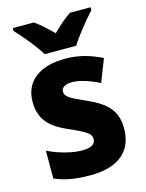

<svg xmlns="http://www.w3.org/2000/svg" viewBox="-117 -837 697 918"><g transform="rotate(-15 231.5 -378.0)"><path d="M153 -606H309C336 -650 390 -716 423 -752V-766H321C290 -746 263 -721 230 -689C198 -721 172 -745 142 -766H38V-752C72 -716 128 -649 153 -606ZM428 -165C428 -256 380 -298 294 -337C209 -375 191 -385 191 -410C191 -431 210 -443 245 -443C282 -443 333 -426 378 -403L422 -515C363 -544 307 -560 242 -560C117 -560 38 -504 38 -401C38 -315 82 -269 167 -232C254 -194 274 -180 274 -155C274 -128 253 -115 207 -115C160 -115 93 -132 39 -159V-21C93 2 147 10 216 10C359 10 428 -57 428 -165Z"/></g></svg>

Font: Noto Sans Georgian SemiCondensed ExtraBold
Style: Regular
Weight: 800
Width: 4
Designer: Monotype Design Team, Akaki Razmadze
Foundry: Google LLC
Version: Version 2.005